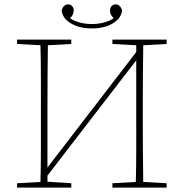

<svg xmlns="http://www.w3.org/2000/svg" viewBox="-20 -858 840 878"><path d="M494 -657V-677H742V-657L635 -651Q634 -581 633.5 -509.5Q633 -438 633 -367V-310Q633 -239 633.5 -168Q634 -97 635 -26L742 -20V0H494V-20L601 -26Q603 -97 603 -168Q603 -239 603 -310V-582L197 -55V-27L306 -20V0H58V-20L165 -26Q167 -97 167 -168Q167 -239 167 -310V-367Q167 -438 167 -509.5Q167 -581 165 -651L58 -657V-677H306V-657L199 -651Q198 -581 197.5 -509.5Q197 -438 197 -367V-92L603 -620V-651ZM400 -728Q342 -728 303 -752Q264 -776 262 -812Q271 -838 292 -838Q303 -838 310 -830Q317 -822 317 -811Q317 -789 300 -775Q318 -762 345 -755Q372 -748 400 -748Q428 -748 455 -755Q482 -762 500 -775Q483 -789 483 -811Q483 -822 490.5 -830Q498 -838 508 -838Q529 -838 538 -812Q536 -776 497.5 -752Q459 -728 400 -728Z"/></svg>

Font: Source Serif Pro ExtraLight
Style: Regular
Weight: 200
Designer: Frank Grießhammer
Foundry: Adobe Systems Incorporated
Version: Version 3.001;hotconv 1.0.111;makeotfexe 2.5.65597